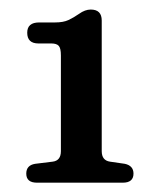

<svg xmlns="http://www.w3.org/2000/svg" viewBox="-20 -736 333 402"><path d="M60.5 -645Q37 -645 37 -667.5Q37 -689 62 -689H95Q112.5 -689 123.2 -694Q134 -699 145.5 -707Q158 -716 170 -716Q193 -716 193 -693V-419.5Q193 -400 210.5 -397.5L241.5 -393Q259.5 -389 259.5 -372.5Q259.5 -353.5 237 -353.5H57.5Q35 -353.5 35 -372.5Q35 -390 53.5 -393L90 -397.5Q107.5 -399.5 107.5 -419.5V-620Q107.5 -635 103 -640Q98.5 -645 87.5 -645Z"/></svg>

Font: Fraunces 9pt SuperSoft
Style: Regular
Weight: 400
Version: Version 1.000;[b76b70a41]